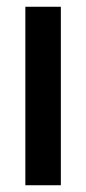

<svg xmlns="http://www.w3.org/2000/svg" viewBox="-20 -548 255 568"><path d="M55 0V-528H160V0Z"/></svg>

Font: Bricolage Grotesque 24pt Condensed Medium
Style: Regular
Weight: 500
Width: 3
Designer: Mathieu Triay
Foundry: Atelier Triay
Version: Version 1.001;gftools[0.9.33.dev8+g029e19f]